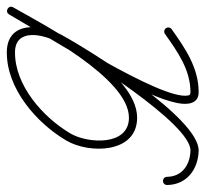

<svg xmlns="http://www.w3.org/2000/svg" viewBox="-52 -550 602 563"><g transform="rotate(-90 249.5 -269.0)"><path d="M-0.1 -92.7C-6.8 -92.6 -12.1 -87.1 -12 -80.5C-11.3 -23.1 33.8 10.5 88.2 12C183.9 14.6 383.8 -308.7 428.3 -390.2C460 -448.3 470.9 -549.7 377.8 -550.5C270.7 -551.4 169.8 -463.4 118.4 -376.1C78.9 -309 80.2 -168.7 185.1 -168.4C317.2 -168.1 453.9 -435.2 509 -531.9C513 -538.8 509.8 -545.2 504.6 -548.2C499.4 -551.2 492.3 -550.7 488.3 -543.9C425.3 -436.2 359.3 -330.3 300.9 -220C273 -167.2 238.6 -106.2 227.8 -46.9C223 -21.1 225.5 12 260 12C332 12 388.7 -27.4 444.9 -67.2C450.3 -71 451.6 -78.5 447.8 -83.9C444 -89.3 436.5 -90.6 431.1 -86.8C431.1 -86.8 431.1 -86.8 431.1 -86.8C379.3 -50.2 326.4 -12 260 -12C254.3 -12 251.4 -13.6 250.4 -19.4C236.4 -98 446 -424.1 509 -531.7C513 -538.6 509.8 -545.1 504.6 -548.1C499.3 -551.1 492.1 -550.7 488.2 -543.7C439.7 -458.6 301.7 -192.1 185.2 -192.4C101.5 -192.6 109.4 -313.6 139.1 -363.9C186 -443.6 279.4 -527.3 377.6 -526.5C449.2 -525.9 429.6 -442.6 407.3 -401.8C368.7 -331.2 167.4 -9.9 88.9 -12C47.3 -13.1 12.5 -36.4 12 -80.8C11.9 -87.4 6.5 -92.7 -0.1 -92.7Z"/></g></svg>

Font: FRB American Cursive Guidelines Arrows Light
Style: Italic
Weight: 300
Italic angle: -25°
Version: Version 2.0;Modular Font Editor K font №1